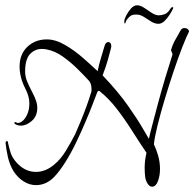

<svg xmlns="http://www.w3.org/2000/svg" viewBox="-20 -663 735 726"><path d="M555 43Q546 43 538.5 32Q531 21 529 6Q528 -2 527.5 -10.5Q527 -19 527 -28Q527 -41 528.5 -55Q530 -69 534 -85Q507 -125 479.5 -168.5Q452 -212 422 -251Q392 -290 357 -318Q353 -321 350.5 -318Q348 -315 348 -315Q342 -300 330.5 -269.5Q319 -239 302.5 -200.5Q286 -162 267 -122.5Q248 -83 226.5 -49Q205 -15 184 7Q154 37 116 37Q92 37 69.5 23Q47 9 31 -16Q16 -41 9.5 -71Q3 -101 1 -123Q2 -131 9 -129Q14 -105 20 -86Q26 -67 42 -49Q74 -13 116 -13Q151 -13 183 -39Q209 -60 228.5 -92Q248 -124 264 -155Q272 -173 284.5 -203Q297 -233 308 -263.5Q319 -294 324 -312Q326 -316 326 -319.5Q326 -323 326 -327Q326 -345 317 -357Q297 -379 271.5 -404Q246 -429 217 -449.5Q188 -470 157 -476Q153 -477 148 -477.5Q143 -478 138 -478Q112 -478 93.5 -458.5Q75 -439 75 -392Q75 -373 83.5 -353Q92 -333 102.5 -313.5Q113 -294 118 -277Q121 -265 121 -255Q121 -224 100.5 -206Q80 -188 59 -188Q46 -188 37 -194Q33 -197 35 -200Q37 -203 41 -200Q50 -195 62 -203Q74 -211 82.5 -229.5Q91 -248 91 -272Q91 -287 87 -300Q83 -314 76 -327.5Q69 -341 64 -355Q54 -384 54 -411Q54 -458 83.5 -486Q113 -514 157 -514Q190 -514 226 -493Q262 -472 294.5 -443.5Q327 -415 349 -394Q352 -404 352.5 -408Q353 -412 354.5 -418Q356 -424 360.5 -439.5Q365 -455 375 -488Q379 -504 390 -504Q395 -504 398.5 -498.5Q402 -493 400 -482Q396 -466 388.5 -439Q381 -412 368 -378Q427 -316 464.5 -262.5Q502 -209 521 -175.5Q540 -142 543 -138Q546 -153 555.5 -189Q565 -225 577.5 -272Q590 -319 604.5 -367.5Q619 -416 632 -456V-458Q632 -462 629 -467Q626 -472 627 -475Q634 -498 644.5 -515.5Q655 -533 664 -550Q669 -557 677 -557Q692 -557 695 -544Q685 -525 669 -484Q653 -443 635.5 -390.5Q618 -338 602 -284.5Q586 -231 575 -186Q564 -141 562 -117Q570 -101 577.5 -76Q585 -51 585 -24Q585 2 577 22.5Q569 43 555 43ZM579 -573Q565 -573 551 -582Q537 -591 523.5 -599.5Q510 -608 495 -608Q480 -608 473 -602.5Q466 -597 460 -589Q456 -583 455 -578.5Q454 -574 452 -574Q450 -574 450 -583Q450 -590 457 -604Q464 -618 475 -630.5Q486 -643 498 -643Q511 -643 525 -633.5Q539 -624 553.5 -614.5Q568 -605 581 -605Q590 -605 601.5 -609Q613 -613 621 -625Q624 -630 626.5 -633Q629 -636 632 -636Q637 -636 634 -630Q630 -621 621.5 -607.5Q613 -594 602 -583.5Q591 -573 579 -573Z"/></svg>

Font: Grey Qo
Style: Regular
Weight: 400
Designer: Robert E. Leuschke
Foundry: Robert E. Leuschke
Version: Version 2.010